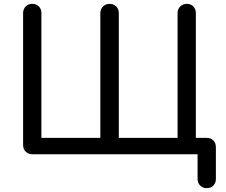

<svg xmlns="http://www.w3.org/2000/svg" viewBox="-20 -801 1176 997"><path d="M148 0Q127 0 113.5 -13.5Q100 -27 100 -48V-733Q100 -754 113.5 -767.5Q127 -781 148 -781Q169 -781 182 -767.5Q195 -754 195 -733V-85H501V-733Q501 -754 515 -767.5Q529 -781 549 -781Q570 -781 583.5 -767.5Q597 -754 597 -733V-85H902V-733Q902 -754 916 -767.5Q930 -781 950 -781Q971 -781 984 -767.5Q997 -754 997 -733V-48Q997 -27 984 -13.5Q971 0 950 0ZM1053 176Q1033 176 1019.5 162.5Q1006 149 1006 128V0H902V-85H1053Q1075 -85 1088 -71.5Q1101 -58 1101 -37V128Q1101 149 1088 162.5Q1075 176 1053 176Z"/></svg>

Font: Comfortaa SemiBold
Style: Regular
Weight: 600
Designer: Johan Aakerlund
Foundry: Johan Aakerlund
Version: Version 3.104; ttfautohint (v1.8.1.43-b0c9)